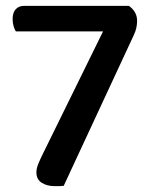

<svg xmlns="http://www.w3.org/2000/svg" viewBox="-20 -628 505 654"><path d="M419 -608Q431 -600 439 -587Q447 -574 447 -557Q447 -532 436 -509L197 5Q189 6 181.5 6Q174 6 166 6Q140 6 122 -5.5Q104 -17 104 -41Q104 -54 110.5 -70Q117 -86 127 -106L331 -521H34Q30 -527 26.5 -538Q23 -549 23 -563Q23 -585 33.5 -596.5Q44 -608 62 -608Z"/></svg>

Font: Baloo Da 2 Medium
Style: Regular
Weight: 500
Designer: Noopur Datye, Sulekha Rajkumar and Ek Type
Foundry: Ek Type
Version: Version 1.640;hotconv 1.0.111;makeotfexe 2.5.65597; ttfautoh